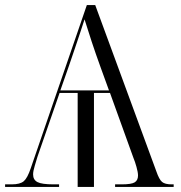

<svg xmlns="http://www.w3.org/2000/svg" viewBox="-22 -734 710 754"><path d="M-2 0V-10H24Q57 -10 71.5 -22.5Q86 -35 99 -74L319 -714H352L592 -61Q603 -29 614.5 -19.5Q626 -10 652 -10H660V0H430V-10H456Q494 -10 507 -18Q520 -26 520 -45Q520 -57 514 -78.5Q508 -100 502 -114L410 -369H347V0H283V-369H212L125 -118Q121 -104 114.5 -83Q108 -62 108 -49Q108 -28 125 -19Q142 -10 188 -10H210V0ZM215 -379H406L374 -467Q353 -525 338 -570.5Q323 -616 310 -658Q300 -627 291.5 -601.5Q283 -576 273 -546.5Q263 -517 249 -476Z"/></svg>

Font: Noto Serif Display Light
Style: Regular
Weight: 300
Designer: Monotype Design Team
Foundry: Monotype Imaging Inc.
Version: Version 2.009